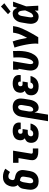

<svg xmlns="http://www.w3.org/2000/svg" viewBox="1485 -2310 1030 4040"><g transform="rotate(-90 2000.0 -290.0)"><path d="M207 8Q178 8 149 2Q120 -4 97 -19Q74 -34 58 -57.5Q42 -81 34.5 -108Q27 -135 27.5 -165Q28 -195 33 -225L48 -317Q51 -334 57 -350.5Q63 -367 73.5 -382Q84 -397 97.5 -409Q111 -421 127 -431Q115 -444 107.5 -460Q100 -476 96.5 -493.5Q93 -511 93 -529.5Q93 -548 96 -567Q100 -590 108.5 -613.5Q117 -637 130.5 -658.5Q144 -680 163.5 -697Q183 -714 205.5 -724.5Q228 -735 252 -739Q276 -743 300 -743Q347 -743 390 -730Q433 -717 470 -694L402 -595Q382 -609 359 -619Q336 -629 309 -629Q295 -629 280 -624Q265 -619 255 -607Q245 -595 239.5 -580.5Q234 -566 232 -552Q229 -537 233.5 -522.5Q238 -508 250 -501Q262 -494 276.5 -491.5Q291 -489 305.5 -485.5Q320 -482 334 -478Q348 -474 361 -467.5Q374 -461 385 -453Q396 -445 405.5 -434.5Q415 -424 422 -411.5Q429 -399 433.5 -385.5Q438 -372 440.5 -357.5Q443 -343 442.5 -328Q442 -313 440 -298Q438 -283 436 -268L421 -175Q416 -151 408 -126.5Q400 -102 385.5 -80Q371 -58 350.5 -40.5Q330 -23 306 -12Q282 -1 257 3.5Q232 8 207 8ZM207 -106Q223 -106 238 -114Q253 -122 263 -135Q273 -148 278 -163.5Q283 -179 286 -194L301 -286Q303 -300 304 -313.5Q305 -327 302 -339Q299 -351 290.5 -360Q282 -369 270 -373.5Q258 -378 245.5 -380.5Q233 -383 220 -386Q212 -377 205.5 -366Q199 -355 195 -344Q191 -333 188 -321.5Q185 -310 183 -298L168 -206Q166 -195 165 -184.5Q164 -174 164.5 -163.5Q165 -153 167 -143Q169 -133 174 -124.5Q179 -116 188 -111Q197 -106 207 -106Z M824 0Q800 0 775.5 -3Q751 -6 729.5 -14.5Q708 -23 690 -37.5Q672 -52 661.5 -72.5Q651 -93 649.5 -117.5Q648 -142 652 -166L694 -416H595V-530H850L787 -147Q786 -140 788 -133Q790 -126 796 -121.5Q802 -117 809 -115.5Q816 -114 824 -114H896V0Z M1206 8Q1179 8 1152.5 4Q1126 0 1102.5 -10Q1079 -20 1060 -37Q1041 -54 1030 -77Q1019 -100 1016 -126.5Q1013 -153 1017 -180Q1020 -197 1027 -214Q1034 -231 1047 -244.5Q1060 -258 1076.5 -267.5Q1093 -277 1110 -283Q1097 -293 1087.5 -306.5Q1078 -320 1073.5 -336Q1069 -352 1068.5 -370Q1068 -388 1071 -405Q1074 -426 1083 -446Q1092 -466 1107 -482Q1122 -498 1141.5 -509.5Q1161 -521 1182 -527Q1203 -533 1223.5 -535.5Q1244 -538 1265 -538Q1289 -538 1312.5 -535Q1336 -532 1357.5 -524Q1379 -516 1397 -502Q1415 -488 1426 -468.5Q1437 -449 1440.5 -425.5Q1444 -402 1440 -378Q1440 -376 1439.5 -373.5Q1439 -371 1439 -369H1302Q1302 -370 1302 -370.5Q1302 -371 1302 -372Q1304 -381 1303 -391Q1302 -401 1297 -408.5Q1292 -416 1283.5 -420Q1275 -424 1265 -424Q1256 -424 1246.5 -422.5Q1237 -421 1228 -416.5Q1219 -412 1213 -403.5Q1207 -395 1206 -385Q1204 -375 1205.5 -364.5Q1207 -354 1212.5 -345.5Q1218 -337 1228 -333.5Q1238 -330 1248 -330H1305L1287 -221H1230Q1218 -221 1205 -218.5Q1192 -216 1180.5 -209Q1169 -202 1162 -190Q1155 -178 1153 -165Q1151 -153 1153.5 -141Q1156 -129 1163.5 -121Q1171 -113 1182.5 -109.5Q1194 -106 1206 -106Q1218 -106 1231 -109Q1244 -112 1255 -119.5Q1266 -127 1273.5 -138.5Q1281 -150 1284 -163H1420Q1416 -138 1406 -115.5Q1396 -93 1380.5 -72.5Q1365 -52 1344.5 -36Q1324 -20 1301 -10Q1278 0 1254 4Q1230 8 1206 8Z M1470 205 1563 -355Q1567 -379 1574.5 -403Q1582 -427 1596 -449Q1610 -471 1630 -489Q1650 -507 1673 -518.5Q1696 -530 1721 -534Q1746 -538 1770 -538Q1799 -538 1827.5 -531.5Q1856 -525 1879 -510Q1902 -495 1918 -472Q1934 -449 1941 -421.5Q1948 -394 1947.5 -364.5Q1947 -335 1942 -305L1921 -175Q1917 -154 1911 -132.5Q1905 -111 1894.5 -90Q1884 -69 1869.5 -50.5Q1855 -32 1836 -18.5Q1817 -5 1795 1.5Q1773 8 1751 8Q1732 8 1714.5 2Q1697 -4 1685 -17Q1673 -30 1666 -46.5Q1659 -63 1655 -81L1608 205ZM1710 -106Q1726 -106 1740 -114.5Q1754 -123 1763.5 -136Q1773 -149 1778 -164Q1783 -179 1786 -194L1807 -324Q1809 -335 1810 -345.5Q1811 -356 1810.5 -366.5Q1810 -377 1808 -387Q1806 -397 1801 -405.5Q1796 -414 1787 -419Q1778 -424 1768 -424Q1753 -424 1739.5 -415Q1726 -406 1717.5 -393Q1709 -380 1704.5 -365.5Q1700 -351 1698 -336L1679 -222Q1677 -213 1676 -204.5Q1675 -196 1674.5 -187Q1674 -178 1674 -169.5Q1674 -161 1674.5 -152.5Q1675 -144 1677 -136Q1679 -128 1683 -121Q1687 -114 1694.5 -110Q1702 -106 1710 -106Z M2206 8Q2179 8 2152.5 4Q2126 0 2102.5 -10Q2079 -20 2060 -37Q2041 -54 2030 -77Q2019 -100 2016 -126.5Q2013 -153 2017 -180Q2020 -197 2027 -214Q2034 -231 2047 -244.5Q2060 -258 2076.5 -267.5Q2093 -277 2110 -283Q2097 -293 2087.5 -306.5Q2078 -320 2073.5 -336Q2069 -352 2068.5 -370Q2068 -388 2071 -405Q2074 -426 2083 -446Q2092 -466 2107 -482Q2122 -498 2141.5 -509.5Q2161 -521 2182 -527Q2203 -533 2223.5 -535.5Q2244 -538 2265 -538Q2289 -538 2312.5 -535Q2336 -532 2357.5 -524Q2379 -516 2397 -502Q2415 -488 2426 -468.5Q2437 -449 2440.5 -425.5Q2444 -402 2440 -378Q2440 -376 2439.5 -373.5Q2439 -371 2439 -369H2302Q2302 -370 2302 -370.5Q2302 -371 2302 -372Q2304 -381 2303 -391Q2302 -401 2297 -408.5Q2292 -416 2283.5 -420Q2275 -424 2265 -424Q2256 -424 2246.5 -422.5Q2237 -421 2228 -416.5Q2219 -412 2213 -403.5Q2207 -395 2206 -385Q2204 -375 2205.5 -364.5Q2207 -354 2212.5 -345.5Q2218 -337 2228 -333.5Q2238 -330 2248 -330H2305L2287 -221H2230Q2218 -221 2205 -218.5Q2192 -216 2180.5 -209Q2169 -202 2162 -190Q2155 -178 2153 -165Q2151 -153 2153.5 -141Q2156 -129 2163.5 -121Q2171 -113 2182.5 -109.5Q2194 -106 2206 -106Q2218 -106 2231 -109Q2244 -112 2255 -119.5Q2266 -127 2273.5 -138.5Q2281 -150 2284 -163H2420Q2416 -138 2406 -115.5Q2396 -93 2380.5 -72.5Q2365 -52 2344.5 -36Q2324 -20 2301 -10Q2278 0 2254 4Q2230 8 2206 8Z M2701 8Q2673 8 2645.5 0.5Q2618 -7 2596.5 -22.5Q2575 -38 2561 -61.5Q2547 -85 2541 -111.5Q2535 -138 2535.5 -167Q2536 -196 2541 -225L2573 -416H2554V-530H2730L2676 -206Q2674 -196 2673 -186Q2672 -176 2672 -166Q2672 -156 2673 -146Q2674 -136 2677 -127.5Q2680 -119 2687 -112.5Q2694 -106 2705 -106Q2718 -106 2729.5 -115Q2741 -124 2749 -135Q2757 -146 2763 -158.5Q2769 -171 2774 -183.5Q2779 -196 2783 -209Q2787 -222 2790 -234.5Q2793 -247 2796 -260Q2799 -273 2801 -286Q2811 -346 2812.5 -405Q2814 -464 2809 -523L2946 -531Q2950 -466 2948.5 -401.5Q2947 -337 2937 -272Q2931 -239 2923 -208Q2915 -177 2901.5 -146Q2888 -115 2869 -86Q2850 -57 2824 -34.5Q2798 -12 2765.5 -2Q2733 8 2701 8Z M3098 0Q3104 -33 3103.5 -65.5Q3103 -98 3099.5 -130Q3096 -162 3091.5 -193.5Q3087 -225 3081 -256.5Q3075 -288 3068.5 -318.5Q3062 -349 3054.5 -379.5Q3047 -410 3038 -440.5Q3029 -471 3019 -500L3148 -538Q3174 -465 3192 -388.5Q3210 -312 3223 -234Q3239 -263 3254.5 -293Q3270 -323 3283.5 -353Q3297 -383 3308 -414Q3319 -445 3324 -477L3333 -530H3471L3462 -477Q3455 -435 3440 -394Q3425 -353 3406.5 -313Q3388 -273 3368 -233Q3348 -193 3326.5 -154Q3305 -115 3282.5 -76.5Q3260 -38 3236 0Z M3677 8Q3649 8 3622 1Q3595 -6 3574.5 -22.5Q3554 -39 3541.5 -62.5Q3529 -86 3523.5 -113Q3518 -140 3519 -168Q3520 -196 3525 -225L3547 -355Q3550 -378 3557 -401Q3564 -424 3576.5 -445.5Q3589 -467 3606.5 -485Q3624 -503 3645.5 -515.5Q3667 -528 3690.5 -533Q3714 -538 3738 -538Q3759 -538 3779 -531Q3799 -524 3813.5 -510Q3828 -496 3838 -478.5Q3848 -461 3855 -442Q3862 -464 3869 -486Q3876 -508 3883 -530H3985Q3960 -461 3936 -391.5Q3912 -322 3886 -253Q3891 -190 3893.5 -126.5Q3896 -63 3900 0H3797Q3797 -18 3797.5 -36Q3798 -54 3798 -72Q3787 -56 3774.5 -41.5Q3762 -27 3746.5 -15.5Q3731 -4 3713 2Q3695 8 3677 8ZM3677 -106Q3686 -106 3694 -110Q3702 -114 3710.5 -118.5Q3719 -123 3726 -129Q3733 -135 3738.5 -142.5Q3744 -150 3748.5 -158.5Q3753 -167 3757 -175Q3761 -183 3765 -191Q3769 -199 3773 -207.5Q3777 -216 3780.5 -224Q3784 -232 3787.5 -240.5Q3791 -249 3794.5 -257.5Q3798 -266 3801 -274Q3800 -286 3799.5 -297Q3799 -308 3797.5 -319Q3796 -330 3794.5 -341.5Q3793 -353 3790.5 -363.5Q3788 -374 3784.5 -384.5Q3781 -395 3774.5 -403.5Q3768 -412 3758.5 -418Q3749 -424 3738 -424Q3724 -424 3713.5 -413Q3703 -402 3697 -389Q3691 -376 3687.5 -362.5Q3684 -349 3682 -336L3660 -206Q3659 -197 3657.5 -187.5Q3656 -178 3655.5 -168.5Q3655 -159 3655 -149.5Q3655 -140 3656.5 -131.5Q3658 -123 3663 -114.5Q3668 -106 3677 -106ZM3777 -583 3722 -637 3883 -785 3952 -715Z"/></g></svg>

Font: Iosevka Slab Heavy Oblique
Style: Regular
Weight: 900
Italic angle: -9°
Monospace: yes
Designer: Belleve Invis
Foundry: Belleve Invis
Version: Version 11.1.1; ttfautohint (v1.8.3)